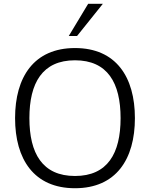

<svg xmlns="http://www.w3.org/2000/svg" viewBox="-20 -988 794 1019"><path d="M378 -668C551 -668 620 -548 620 -361C620 -174 551 -54 378 -54C205 -54 136 -174 136 -361C136 -548 205 -668 378 -668ZM696 -361C696 -579 596 -733 378 -733C160 -733 60 -579 60 -361C60 -143 160 11 378 11C596 11 696 -143 696 -361ZM526 -968H448L345 -797H389Z"/></svg>

Font: Perun Light
Style: Regular
Weight: 300
Foundry: Copyright (c) Stefan Peev, Context Ltd, 2016
Version: Version 1.089